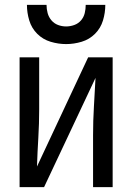

<svg xmlns="http://www.w3.org/2000/svg" viewBox="-20 -764 540 784"><path d="M60 0H160L370 -446Q367 -387 363.5 -329Q360 -271 360 -212V0H440V-530H340L131 -84Q133 -143 136.5 -201.5Q140 -260 140 -318V-530H60ZM250 -584Q282 -584 313.5 -593.5Q345 -603 368 -626Q391 -649 400.5 -680.5Q410 -712 410 -744H330Q330 -727 326 -710.5Q322 -694 311 -681Q300 -668 283.5 -662Q267 -656 250 -656Q233 -656 217 -662Q201 -668 190 -681Q179 -694 174.5 -710.5Q170 -727 170 -744H90Q90 -712 99.5 -680.5Q109 -649 132 -626Q155 -603 186.5 -593.5Q218 -584 250 -584Z"/></svg>

Font: Iosevka SS09
Style: Regular
Weight: 400
Monospace: yes
Designer: Belleve Invis
Foundry: Belleve Invis
Version: Version 5.2.1; ttfautohint (v1.8.3)